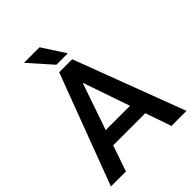

<svg xmlns="http://www.w3.org/2000/svg" viewBox="-250 -1033 1163 1163"><g transform="rotate(-45 331.5 -451.0)"><path d="M526.9 0 469.2 -166.5H194.3L136.7 0H8.3L275.9 -710.9H387.2L655.8 0ZM227.5 -263.7H435.5L331.5 -565.4ZM298.8 -901.9 394 -754.9H295.9L165.5 -901.9Z"/></g></svg>

Font: Vazirmatn UI FD Medium
Style: Regular
Weight: 500
Designer: Saber Rastikerdar
Foundry: Saber Rastikerdar
Version: Version 33.003